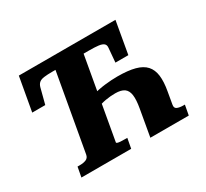

<svg xmlns="http://www.w3.org/2000/svg" viewBox="-142 -925 1224 1140"><g transform="rotate(-30 470.0 -355.0)"><path d="M600.4 -413Q673.8 -413 720.4 -400.5Q767 -388 791.3 -361Q815.6 -334 821 -291.1Q826.4 -248.2 815.4 -187L801 -104Q797 -82 813.1 -75Q829.2 -68 854.8 -68H865.2L852.6 0H589.2L621.2 -182Q631 -237.4 626.4 -270.4Q621.8 -303.4 601 -318.1Q580.2 -332.8 539.6 -332.8Q506.4 -332.8 473.3 -327Q440.2 -321.2 404.3 -306.7Q368.4 -292.2 325.6 -266.8L339.2 -351.2Q378 -375.6 423.3 -388.9Q468.6 -402.2 514.5 -407.6Q560.4 -413 600.4 -413ZM209.2 -103.6 302.8 -630.6H281.4Q246.2 -630.6 224.1 -627.6Q202 -624.6 190.6 -615.1Q179.2 -605.6 173.8 -587.6L145.8 -480H56.4L97.4 -710H759.8L721.2 -490H632.6L641 -587.6Q643 -605.6 632.1 -615.1Q621.2 -624.6 596.8 -627.6Q572.4 -630.6 533 -630.6H495.6L397.8 -78Q397.4 -74.6 404.6 -72.1Q411.8 -69.6 425.3 -68.8Q438.8 -68 455.6 -68H470.4L457.8 0H116.6L129.2 -68H144Q170.2 -68 187.7 -75.2Q205.2 -82.4 209.2 -103.6Z"/></g></svg>

Font: Roboto Serif 20pt
Style: Italic
Weight: 400
Italic angle: -10°
Designer: Greg Gazdowicz
Foundry: Commercial Type
Version: Version 1.008